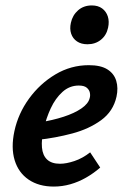

<svg xmlns="http://www.w3.org/2000/svg" viewBox="-20 -674 460 707"><path d="M178 13Q123 13 85.5 -12.5Q48 -38 34 -84Q20 -130 33 -191Q47 -256 87 -311Q127 -366 184 -400Q241 -434 307 -434Q351 -434 375.5 -418.5Q400 -403 408 -376.5Q416 -350 409 -318Q397 -264 352.5 -231.5Q308 -199 246 -182.5Q184 -166 119 -159L124 -223Q174 -231 214 -244Q254 -257 279.5 -274.5Q305 -292 310 -312Q313 -321 311 -332Q309 -343 299.5 -351Q290 -359 270 -359Q236 -359 210 -335.5Q184 -312 167 -275.5Q150 -239 141 -199Q132 -160 134.5 -131Q137 -102 153.5 -86.5Q170 -71 201 -71Q224 -71 254 -81Q284 -91 312 -113L349 -57Q325 -36 297 -20Q269 -4 239 4.5Q209 13 178 13ZM302 -511Q279 -511 263.5 -521.5Q248 -532 242 -550Q236 -568 241 -590Q247 -618 267.5 -636Q288 -654 318 -654Q341 -654 356 -643Q371 -632 377 -613.5Q383 -595 378 -572Q372 -544 351.5 -527.5Q331 -511 302 -511Z"/></svg>

Font: Ysabeau
Style: Bold Italic
Weight: 700
Italic angle: -12°
Designer: Christian Thalmann (Catharsis Fonts)
Version: Version 2.002